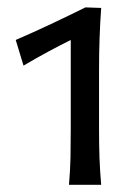

<svg xmlns="http://www.w3.org/2000/svg" viewBox="-20 -830 378 530"><path d="M170.4 -319.8Q173.8 -358.9 174.6 -395.8Q175.3 -432.6 175.3 -475.1V-719.7Q145 -704.6 112.3 -687Q79.6 -669.4 44.9 -648.9L23.4 -719.7Q73.2 -741.2 120.8 -763.7Q168.5 -786.1 215.8 -809.6L259.3 -808.1Q253.4 -725.6 253.4 -637.2V-475.1Q253.4 -431.2 254.6 -395Q255.9 -358.9 259.3 -319.8Z"/></svg>

Font: Pinar-DS2-FD Medium
Style: Regular
Weight: 500
Designer: Amin Abedi
Version: Version 3.000